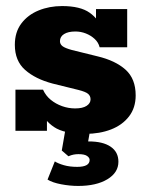

<svg xmlns="http://www.w3.org/2000/svg" viewBox="-20 -432 489 634"><path d="M262 10Q192 10 158.5 -12.5Q125 -35 116 -67L135 -75V0H31V-136H122Q131 -116 147.5 -102.5Q164 -89 185 -81.5Q206 -74 228 -74Q253 -74 266 -82.5Q279 -91 279 -104Q279 -115 271 -122Q263 -129 239 -135L154 -156Q97 -171 63 -201Q29 -231 29 -284Q29 -326 50.5 -354.5Q72 -383 107.5 -397.5Q143 -412 185 -412Q245 -412 276 -390Q307 -368 315 -337L297 -338V-402H400V-276H309Q305 -292 292.5 -303.5Q280 -315 263.5 -321.5Q247 -328 229 -328Q205 -328 191.5 -319.5Q178 -311 178 -296Q178 -286 186.5 -279.5Q195 -273 217 -267L302 -246Q361 -232 394.5 -202Q428 -172 428 -117Q428 -76 406 -47.5Q384 -19 346.5 -4.5Q309 10 262 10ZM238 182Q211 182 182 176.5Q153 171 137 161L161 101Q172 108 191 113.5Q210 119 235 119Q276 119 276 96Q276 89 267.5 83Q259 77 239 77Q231 77 223 78.5Q215 80 206 84L184 65L197 -10H279L267 58L228 44Q239 40 251 37.5Q263 35 273 35Q320 35 345.5 52.5Q371 70 371 102Q371 138 334.5 160Q298 182 238 182Z"/></svg>

Font: Rokkitt ExtraBold
Style: Regular
Weight: 800
Version: Version 3.103